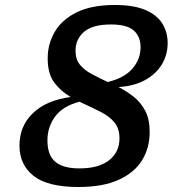

<svg xmlns="http://www.w3.org/2000/svg" viewBox="-20 -738 715 769"><path d="M579.5 -209Q579.5 -146 549 -96.2Q518.5 -46.5 455.2 -17.8Q392 11 294.5 11Q170.5 11 114.2 -33.8Q58 -78.5 58 -155Q58 -233 111.8 -284.8Q165.5 -336.5 263 -349.5Q224 -372 197.5 -407.2Q171 -442.5 171 -504Q171 -562 199.5 -610.8Q228 -659.5 287.5 -688.8Q347 -718 440 -718Q516 -718 562.5 -698Q609 -678 630.2 -643.5Q651.5 -609 651.5 -566Q651.5 -517.5 627.5 -478.8Q603.5 -440 559 -416.2Q514.5 -392.5 454.5 -389.5Q486 -373.5 514.8 -351Q543.5 -328.5 561.5 -294.5Q579.5 -260.5 579.5 -209ZM282.5 -534.5Q282.5 -500.5 300 -479Q317.5 -457.5 346.8 -441.8Q376 -426 411.5 -409.5Q478 -425.5 510.5 -463.2Q543 -501 543 -549Q543 -591.5 515.8 -615.8Q488.5 -640 424.5 -640Q351.5 -640 317 -610.8Q282.5 -581.5 282.5 -534.5ZM170 -175.5Q170 -116.5 201.5 -90Q233 -63.5 298 -63.5Q375.5 -63.5 417 -96.2Q458.5 -129 458.5 -183.5Q458.5 -223.5 438 -248Q417.5 -272.5 384.5 -289.2Q351.5 -306 314.5 -323Q305.5 -327 298.5 -330.5Q232 -313.5 201 -271.5Q170 -229.5 170 -175.5Z"/></svg>

Font: Newsreader Caption Medium
Style: Italic
Weight: 500
Italic angle: -17°
Designer: Hugues Gentile
Foundry: Production Type
Version: Version 1.001